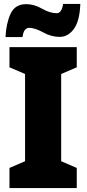

<svg xmlns="http://www.w3.org/2000/svg" viewBox="-20 -953 439 973"><path d="M300 -933Q292 -886 268 -886Q233 -886 193 -909Q153 -932 113 -932Q56 -932 33.5 -883Q11 -834 8 -765H94Q98 -794 108 -803Q118 -812 126 -812Q157 -812 198.5 -789Q240 -766 282 -766Q325 -766 354.5 -806.5Q384 -847 387 -933ZM369 -102 290 -136V-578L369 -612V-714H28V-612L107 -578V-136L28 -102V0H369Z"/></svg>

Font: Noto Sans UI SemiCondensed Black
Style: Regular
Weight: 900
Width: 4
Designer: Monotype Design Team
Foundry: Monotype Imaging Inc.
Version: 1.001